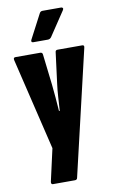

<svg xmlns="http://www.w3.org/2000/svg" viewBox="-98 -759 587 995"><g transform="rotate(-10 195.5 -262.0)"><path d="M98 185Q86 185 89 170L127 1L11 -483Q8 -497 20 -497H150Q162 -497 163 -486L182 -323Q185 -294 188.5 -254.5Q192 -215 194 -183H198Q200 -215 202.5 -254.5Q205 -294 209 -323L230 -487Q231 -497 242 -497H371Q377 -497 379.5 -494Q382 -491 380 -483L226 175Q224 185 213 185ZM125 -557Q118 -557 116 -561Q114 -565 117 -571L184 -699Q189 -709 200 -709H298Q304 -709 306.5 -704.5Q309 -700 304 -693L220 -567Q213 -557 201 -557Z"/></g></svg>

Font: Sofia Sans Extra Condensed Black
Style: Regular
Weight: 900
Designer: Botio Nikoltchev, Ani Petrova
Foundry: lettersoup
Version: Version 4.101